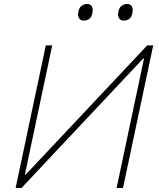

<svg xmlns="http://www.w3.org/2000/svg" viewBox="-20 -940 797 960"><path d="M58 0Q71 -60 82.8 -116.5Q94.5 -173 108.5 -238L158 -472.5Q172.5 -539.5 184.5 -596.2Q196.5 -653 209 -713H241Q228.5 -653 216.5 -596.2Q204.5 -539.5 190 -472L104.5 -67H108.5L346 -319.5Q435.5 -414.5 528 -513Q620.5 -611.5 716 -713H746Q733.5 -654.5 721.5 -597Q709.5 -539.5 695 -472L645.5 -238.5Q631.5 -173 619.8 -117Q608 -61 595 0H563Q576 -61 587.8 -117Q599.5 -173 613.5 -238.5L700 -647.5H696L454.5 -390.5Q344.5 -273.5 256.5 -180Q168.5 -86.5 87.5 0ZM598 -837Q583 -837 575.2 -849.5Q567.5 -862 572 -882Q576.5 -903 588.8 -911.5Q601 -920 616 -920Q632 -920 639 -908Q646 -896 642 -875Q638.5 -855 626.5 -846Q614.5 -837 598 -837ZM398 -837Q383 -837 375.2 -849.5Q367.5 -862 372 -882Q376.5 -903 388.8 -911.5Q401 -920 416 -920Q432 -920 439 -908Q446 -896 442 -875Q438.5 -855 426.5 -846Q414.5 -837 398 -837Z"/></svg>

Font: Commissioner Thin
Style: Italic
Weight: 100
Italic angle: -12°
Designer: Kostas Bartsokas
Foundry: Kostas Bartsokas
Version: Version 1.000; ttfautohint (v1.8.3)